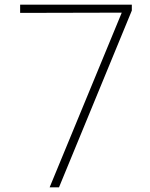

<svg xmlns="http://www.w3.org/2000/svg" viewBox="-20 -800 640 820"><path d="M66 -745V-780H543V-755L232 0H192L500 -746L101 -745Z"/></svg>

Font: Tanohe Sans ExtraLight
Style: Regular
Weight: 250
Designer: Village Type and Design LLC & Cristiano Sobral
Foundry: Cooper Hewitt Smithsonian Design Museum
Version: Version 1.00;September 29, 2021;FontCreator 13.0.0.2655 64-b